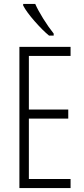

<svg xmlns="http://www.w3.org/2000/svg" viewBox="-20 -951 425 971"><path d="M336.9 0H78.1V-713.9H336.9V-668H126V-397H325.2V-351.1H126V-45.9H336.9ZM228 -771Q196.3 -796.9 155.5 -843.3Q114.7 -889.6 97.2 -922.9V-931.2H158.2Q171.4 -900.4 198.5 -856.9Q225.6 -813.5 251.5 -781.2V-771Z"/></svg>

Font: TypoPRO Open Sans Condensed
Style: Regular
Weight: 300
Width: 3
Foundry: Ascender Corporation
Version: Version 1.10